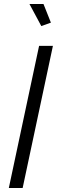

<svg xmlns="http://www.w3.org/2000/svg" viewBox="-20 -938 285 958"><path d="M175 -709H244L93 0H24ZM127 -918H197L234 -825L186 -808Z"/></svg>

Font: Raleway
Style: Italic
Weight: 400
Italic angle: -12°
Designer: Matt McInerney, Pablo Impallari, Rodrigo Fuenzalida
Foundry: Matt McInerney, Pablo Impallari, Rodrigo Fuenzalida
Version: Version 4.026